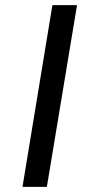

<svg xmlns="http://www.w3.org/2000/svg" viewBox="-20 -726 360 746"><path d="M279.3 -706.1 162.1 0H67.4L183.6 -706.1Z"/></svg>

Font: Inter 16pt Black
Style: Italic
Weight: 900
Italic angle: -9.3988°
Version: Version 4.001;git-66647c0bb